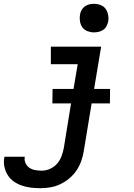

<svg xmlns="http://www.w3.org/2000/svg" viewBox="-84 -765 704 1008"><path d="M128 223Q102 223 77.5 220Q53 217 30 209Q7 201 -12 187.5Q-31 174 -43.5 154Q-56 134 -61 110Q-66 86 -61 60V58H46V59Q43 76 50 91.5Q57 107 70.5 116Q84 125 101 128Q118 131 135 131Q157 131 178.5 121.5Q200 112 215.5 94.5Q231 77 239 55Q247 33 251 12L289 -222H191L192 -298H302L324 -428H183V-520H447L410 -298H494L493 -222H397L356 27Q352 53 343 79Q334 105 318.5 128.5Q303 152 280.5 171Q258 190 232.5 202Q207 214 180.5 218.5Q154 223 128 223ZM409 -595Q392 -595 375 -601.5Q358 -608 348.5 -621.5Q339 -635 336 -652.5Q333 -670 336 -688Q338 -701 344.5 -712.5Q351 -724 361.5 -731.5Q372 -739 384.5 -742Q397 -745 410 -745Q427 -745 444 -738.5Q461 -732 470.5 -718.5Q480 -705 483.5 -687.5Q487 -670 484 -652Q481 -639 475 -627.5Q469 -616 458 -608.5Q447 -601 434.5 -598Q422 -595 409 -595Z"/></svg>

Font: Iosevka Semibold Extended
Style: Italic
Weight: 600
Width: 7
Italic angle: -9°
Monospace: yes
Designer: Belleve Invis
Foundry: Belleve Invis
Version: Version 32.5.0; ttfautohint (v1.8.4)